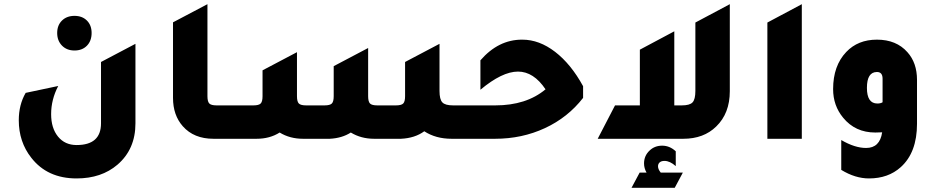

<svg xmlns="http://www.w3.org/2000/svg" viewBox="-20 -665 4494 920"><path d="M337 -423Q300 -423 277 -446.5Q254 -470 254 -507Q254 -544 277 -566.5Q300 -589 337 -589Q374 -589 396.5 -566.5Q419 -544 419 -507Q419 -469 396.5 -446Q374 -423 337 -423ZM629 -74Q629 50 543 124Q466 190 347 190Q207 190 130 91Q70 15 70 -89Q70 -163 103 -220L259 -253Q225 -188 225 -118Q225 -51 258 -10.5Q291 30 347 30Q464 30 464 -74V-368L629 -455Z M1003 0Q909 0 856 -60Q809 -113 809 -196V-558L974 -645V-204Q974 -178 983 -169Q992 -160 1018 -160H1111V0Z M1091 0V-160H1194Q1220 -160 1229 -169Q1238 -178 1238 -204V-328L1403 -415V-204Q1403 -178 1412 -169Q1421 -160 1447 -160H1535Q1561 -160 1570 -169Q1579 -178 1579 -204V-348L1744 -435V-204Q1744 -178 1753 -169Q1762 -160 1788 -160H1877Q1903 -160 1912 -169Q1921 -178 1921 -204V-368L2086 -455V-229Q2086 -189 2099.5 -174.5Q2113 -160 2151 -160H2233V0H2144Q2068 0 2013 -36Q1968 -3 1901 0H1773Q1710 0 1661 -30Q1619 -3 1560 0H1432Q1369 0 1320 -30Q1273 0 1209 0Z M2213 0V-160H2353Q2502 -160 2594 -237Q2537 -322 2462 -322Q2386 -322 2282 -235V-376Q2368 -475 2481 -475H2483Q2564 -475 2640 -416.5Q2716 -358 2774 -252V-196Q2701 -102 2591 -51Q2481 0 2352 0Z M3312 -557 3477 -645V-228Q3477 -122 3412 -59Q3352 0 3254 0H2844L2927 -160H3046V-427L3211 -515V-160H3247Q3285 -160 3298.5 -174.5Q3312 -189 3312 -229ZM3218 131Q3190 106 3164 106Q3148 106 3140 114Q3133 121 3133 132Q3133 146 3146 162H3252L3213 235H3006L3045 162H3078Q3066 141 3066 118Q3066 81 3093 56Q3117 33 3153 33Q3189 33 3218 60Z M3657 0V-557L3822 -645V0Z M4207 -31Q4196 -30 4174 -30Q4078 -30 4020 -101Q3972 -159 3972 -238Q3972 -350 4035 -416Q4091 -475 4182 -475Q4275 -475 4328 -415Q4374 -364 4374 -282V-72Q4374 66 4296 136Q4236 190 4144 190Q4078 190 4011 149V6Q4076 44 4130 44Q4196 44 4207 -31ZM4209 -288Q4209 -320 4182 -320Q4134 -320 4134 -244Q4134 -169 4184 -169Q4200 -169 4209 -175Z"/></svg>

Font: Tajawal Black
Style: Regular
Weight: 900
Designer: Boutros Fonts
Foundry: Created by Boutros International 2017
Version: Version 1.700